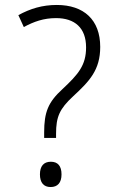

<svg xmlns="http://www.w3.org/2000/svg" viewBox="-20 -744 479 774"><path d="M158 -210V-188H206V-205C206 -273 220 -305 275 -356C341 -417 384 -462 384 -555C384 -664 318 -724 209 -724C150 -724 102 -709 54 -683L76 -635C117 -657 156 -671 206 -671C281 -671 327 -632 327 -553C327 -481 296 -445 232 -385C174 -332 158 -292 158 -210ZM141 -41C141 -8 156 10 184 10C212 10 228 -7 228 -41C228 -75 213 -92 185 -92C156 -92 141 -74 141 -41Z"/></svg>

Font: Noto Sans Bengali SemiCondensed Light
Style: Regular
Weight: 300
Width: 4
Designer: Joana Ranito - Universal Thirst; Jelle Bosma - Monotype Design Team
Foundry: Universal Thirst ehf.
Version: Version 3.000